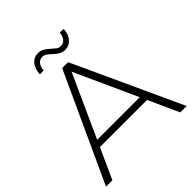

<svg xmlns="http://www.w3.org/2000/svg" viewBox="-232 -1019 1170 1170"><g transform="rotate(-45 352.5 -434.5)"><path d="M5 0 327 -700H378L700 0H645L341 -668H363L60 0ZM123 -197 140 -240H559L576 -197ZM419 -765Q397 -765 379.5 -775.5Q362 -786 348 -799.5Q334 -813 320 -823.5Q306 -834 290 -834Q267 -834 253 -816.5Q239 -799 237 -769H204Q206 -814 228.5 -841.5Q251 -869 287 -869Q309 -869 326.5 -858.5Q344 -848 358.5 -834.5Q373 -821 386.5 -810.5Q400 -800 416 -800Q439 -800 453.5 -817.5Q468 -835 469 -863H502Q501 -820 478 -792.5Q455 -765 419 -765Z"/></g></svg>

Font: Modern
Style: Regular
Weight: 300
Designer: Julieta Ulanovsky
Foundry: Julieta Ulanovsky
Version: Version 8.000